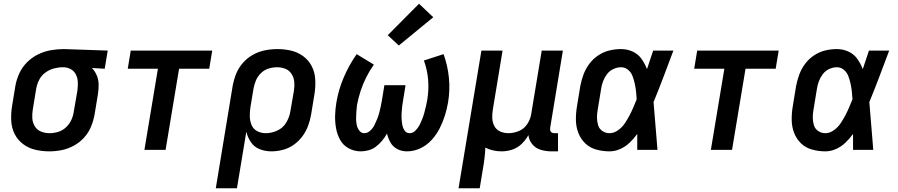

<svg xmlns="http://www.w3.org/2000/svg" viewBox="-20 -800 4792 1025"><path d="M243 8Q276 8 309 1.5Q342 -5 373.5 -22Q405 -39 429 -65.5Q453 -92 466 -124Q479 -156 485 -189L503 -299Q507 -325 506.5 -350Q506 -375 496.5 -397.5Q487 -420 471 -437L539 -433L555 -530L322 -538H321Q287 -538 252 -532Q217 -526 184 -510Q151 -494 124.5 -467.5Q98 -441 83 -408Q68 -375 62 -341L44 -231Q38 -193 40 -155Q42 -117 58 -85Q74 -53 103 -31Q132 -9 168.5 -0.5Q205 8 243 8ZM245 -89Q221 -89 199.5 -97.5Q178 -106 166 -125.5Q154 -145 152.5 -168Q151 -191 155 -215L173 -325Q177 -349 188.5 -372.5Q200 -396 221.5 -412Q243 -428 267.5 -434.5Q292 -441 316 -441Q339 -441 357.5 -431Q376 -421 385.5 -401.5Q395 -382 395.5 -359.5Q396 -337 393 -315L374 -205Q371 -182 361 -160Q351 -138 332.5 -120.5Q314 -103 290.5 -96Q267 -89 245 -89Z M751 0H864L936 -433H1097L1113 -530H678L662 -433H823Z M1132 205H1245L1295 -97Q1302 -67 1319.5 -41Q1337 -15 1366.5 -3.5Q1396 8 1429 8Q1459 8 1490 0Q1521 -8 1548 -27Q1575 -46 1594.5 -72.5Q1614 -99 1625 -129Q1636 -159 1641 -189L1659 -299Q1665 -337 1663 -375Q1661 -413 1645 -445Q1629 -477 1600 -499Q1571 -521 1535 -529.5Q1499 -538 1461 -538Q1428 -538 1395 -531.5Q1362 -525 1331 -508Q1300 -491 1276.5 -464Q1253 -437 1240.5 -405.5Q1228 -374 1222 -341ZM1399 -89Q1374 -89 1353 -100Q1332 -111 1323 -133Q1314 -155 1313.5 -179Q1313 -203 1317 -228L1333 -325Q1337 -348 1346 -370Q1355 -392 1373 -409.5Q1391 -427 1414 -434Q1437 -441 1459 -441Q1483 -441 1504 -432.5Q1525 -424 1537 -404.5Q1549 -385 1551 -362Q1553 -339 1549 -315L1530 -205Q1525 -174 1508 -145.5Q1491 -117 1460.5 -103Q1430 -89 1399 -89Z M1906 8Q1927 8 1948.5 2Q1970 -4 1988 -18Q2006 -32 2020.5 -49.5Q2035 -67 2046 -87Q2052 -61 2065 -38.5Q2078 -16 2101.5 -4Q2125 8 2153 8Q2189 8 2223.5 -8Q2258 -24 2284 -52.5Q2310 -81 2327 -114.5Q2344 -148 2355 -183Q2366 -218 2372 -253Q2383 -320 2376.5 -385Q2370 -450 2348 -511L2243 -477Q2261 -428 2265.5 -375Q2270 -322 2261 -267Q2258 -250 2254 -233Q2250 -216 2245.5 -199Q2241 -182 2234.5 -165.5Q2228 -149 2220 -133Q2212 -117 2198 -103Q2184 -89 2167 -89Q2150 -89 2140.5 -102.5Q2131 -116 2128 -132Q2125 -148 2124 -164.5Q2123 -181 2124 -198Q2125 -215 2127 -231.5Q2129 -248 2132 -265L2145 -345H2032L2019 -265Q2016 -248 2012.5 -231Q2009 -214 2004.5 -197.5Q2000 -181 1993.5 -164.5Q1987 -148 1979 -132Q1971 -116 1956.5 -102.5Q1942 -89 1925 -89Q1908 -89 1897.5 -103.5Q1887 -118 1884 -134.5Q1881 -151 1881 -168.5Q1881 -186 1882.5 -204Q1884 -222 1886 -240Q1893 -277 1905 -314Q1917 -351 1935 -387Q1953 -423 1976 -455L1884 -511Q1843 -452 1815 -386.5Q1787 -321 1776 -254Q1770 -219 1769 -184Q1768 -149 1774 -115.5Q1780 -82 1796 -53Q1812 -24 1842 -8Q1872 8 1906 8ZM2109 -557 2293 -708 2217 -780 2050 -612Z M2428 205H2541L2558 102Q2563 74 2566.5 45Q2570 16 2571 -12Q2590 -2 2612.5 3Q2635 8 2658 8Q2686 8 2714 -1Q2742 -10 2764.5 -31.5Q2787 -53 2801 -79Q2804 -51 2822 -29.5Q2840 -8 2867.5 0Q2895 8 2924 8H2959V-89H2940Q2933 -89 2926.5 -92Q2920 -95 2918 -102Q2916 -109 2917 -117L2985 -530H2872L2816 -192Q2812 -164 2795 -138Q2778 -112 2750 -100.5Q2722 -89 2694 -89Q2671 -89 2650.5 -98Q2630 -107 2619.5 -126.5Q2609 -146 2608 -169Q2607 -192 2611 -215L2663 -530H2550Z M3234 8Q3263 8 3291 -4.5Q3319 -17 3341.5 -38.5Q3364 -60 3382 -85Q3382 -43 3382 0H3490Q3484 -64 3479.5 -127.5Q3475 -191 3469 -255Q3497 -323 3523 -392Q3549 -461 3575 -530H3467Q3451 -480 3434 -431Q3423 -460 3405 -485.5Q3387 -511 3358 -524.5Q3329 -538 3295 -538Q3264 -538 3233 -530.5Q3202 -523 3174 -504.5Q3146 -486 3126 -459Q3106 -432 3095 -402Q3084 -372 3078 -341L3060 -231Q3054 -195 3054.5 -159Q3055 -123 3067.5 -90.5Q3080 -58 3104.5 -34.5Q3129 -11 3163.5 -1.5Q3198 8 3234 8ZM3234 -89Q3213 -89 3196 -100.5Q3179 -112 3173 -132Q3167 -152 3167 -173Q3167 -194 3171 -215L3189 -325Q3192 -346 3199.5 -366Q3207 -386 3220.5 -404Q3234 -422 3254.5 -431.5Q3275 -441 3295 -441Q3317 -441 3333 -427.5Q3349 -414 3356.5 -394.5Q3364 -375 3368.5 -354.5Q3373 -334 3375.5 -313Q3378 -292 3379 -270Q3370 -248 3360.5 -225.5Q3351 -203 3339.5 -181.5Q3328 -160 3314 -139.5Q3300 -119 3278.5 -104Q3257 -89 3234 -89Z M3775 0H3888L3960 -433H4121L4137 -530H3702L3686 -433H3847Z M4386 8Q4415 8 4443 -4.5Q4471 -17 4493.5 -38.5Q4516 -60 4534 -85Q4534 -43 4534 0H4642Q4636 -64 4631.5 -127.5Q4627 -191 4621 -255Q4649 -323 4675 -392Q4701 -461 4727 -530H4619Q4603 -480 4586 -431Q4575 -460 4557 -485.5Q4539 -511 4510 -524.5Q4481 -538 4447 -538Q4416 -538 4385 -530.5Q4354 -523 4326 -504.5Q4298 -486 4278 -459Q4258 -432 4247 -402Q4236 -372 4230 -341L4212 -231Q4206 -195 4206.5 -159Q4207 -123 4219.5 -90.5Q4232 -58 4256.5 -34.5Q4281 -11 4315.5 -1.5Q4350 8 4386 8ZM4386 -89Q4365 -89 4348 -100.5Q4331 -112 4325 -132Q4319 -152 4319 -173Q4319 -194 4323 -215L4341 -325Q4344 -346 4351.5 -366Q4359 -386 4372.5 -404Q4386 -422 4406.5 -431.5Q4427 -441 4447 -441Q4469 -441 4485 -427.5Q4501 -414 4508.5 -394.5Q4516 -375 4520.5 -354.5Q4525 -334 4527.5 -313Q4530 -292 4531 -270Q4522 -248 4512.5 -225.5Q4503 -203 4491.5 -181.5Q4480 -160 4466 -139.5Q4452 -119 4430.5 -104Q4409 -89 4386 -89Z"/></svg>

Font: Iosevka Sparkle Semibold
Style: Italic
Weight: 600
Italic angle: -9°
Designer: Belleve Invis
Foundry: Belleve Invis
Version: Version 4.5.0; ttfautohint (v1.8.3)